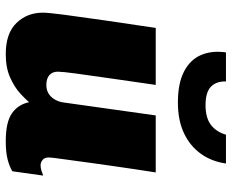

<svg xmlns="http://www.w3.org/2000/svg" viewBox="-89 -706 805 667"><g transform="rotate(90 313.5 -372.5)"><path d="M168 10Q96 10 60 -27Q24 -64 24 -119Q24 -138 31.5 -195Q39 -252 51 -335Q63 -418 77 -511H275Q263 -427 252.5 -355Q242 -283 235.5 -234.5Q229 -186 229 -171Q229 -152 241 -141.5Q253 -131 275 -131Q293 -131 305.5 -139Q318 -147 326 -161Q334 -175 336 -191L381 -511H579Q573 -473 567.5 -436Q562 -399 557 -364Q552 -329 547.5 -297Q543 -265 539.5 -238Q536 -211 533 -190.5Q530 -170 528.5 -157Q527 -144 527 -140Q527 -125 535.5 -118Q544 -111 554 -111Q563 -111 571.5 -113.5Q580 -116 590 -120L575 -13Q559 -3 534 3.5Q509 10 471 10Q404 10 373.5 -11.5Q343 -33 335 -71Q326 -60 305 -40.5Q284 -21 250 -5.5Q216 10 168 10ZM336 -588Q270 -588 229 -609Q188 -630 171.5 -667.5Q155 -705 162 -755H263Q262 -721 281.5 -702.5Q301 -684 345 -684Q389 -684 413.5 -702.5Q438 -721 448 -755H548Q541 -705 514 -667.5Q487 -630 442.5 -609Q398 -588 336 -588Z"/></g></svg>

Font: Chivo Medium Black
Style: Italic
Weight: 900
Italic angle: -8.05°
Version: Version 2.002